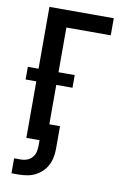

<svg xmlns="http://www.w3.org/2000/svg" viewBox="-101 -794 702 1061"><g transform="rotate(10 250.0 -264.0)"><path d="M41 207V123H81Q98 123 114.5 116.5Q131 110 142.5 96.5Q154 83 158 66Q162 49 162 31V0H88V-317H28V-388H88V-735H449V-639H200V-388H291V-317H200V-96H260V31Q260 55 255.5 78.5Q251 102 240 123.5Q229 145 211.5 161.5Q194 178 173 188.5Q152 199 128 203Q104 207 81 207Z"/></g></svg>

Font: Iosevka Curly
Style: Bold
Weight: 700
Monospace: yes
Designer: Belleve Invis
Foundry: Belleve Invis
Version: Version 22.1.2; ttfautohint (v1.8.4)